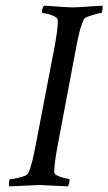

<svg xmlns="http://www.w3.org/2000/svg" viewBox="-20 -663 387 686"><path d="M13.7 2.9Q11.7 1 11.7 -4.9Q11.7 -23.4 18.6 -23.4Q26.4 -23.4 40.5 -26.4Q54.7 -29.3 66.9 -34.2Q79.1 -39.1 81.1 -44.9Q88.9 -61.5 94.7 -85Q100.6 -108.4 106.4 -138.7L175.8 -500Q180.7 -527.3 183.6 -549.3Q186.5 -571.3 186.5 -589.8Q186.5 -597.7 176.3 -603.5Q166 -609.4 153.3 -612.8Q140.6 -616.2 131.8 -616.2Q129.9 -616.2 129.9 -621.1Q129.9 -634.8 137.7 -642.6Q145.5 -642.6 164.6 -641.1Q183.6 -639.6 205.6 -638.2Q227.5 -636.7 243.2 -636.7Q253.9 -636.7 275.4 -638.2Q296.9 -639.6 317.9 -641.1Q338.9 -642.6 346.7 -642.6V-639.6Q346.7 -616.2 339.8 -616.2Q335 -616.2 320.8 -612.3Q306.6 -608.4 293.9 -603.5Q281.2 -598.6 279.3 -593.8Q265.6 -564.5 253.9 -502.9L184.6 -135.7Q179.7 -108.4 176.8 -86.4Q173.8 -64.5 173.8 -47.9Q173.8 -40 189 -33.7Q204.1 -27.3 226.6 -23.4Q228.5 -23.4 228.5 -19.5Q228.5 -8.8 222.7 2.9Q177.7 1 152.3 -0.5Q127 -2 121.1 -2Z"/></svg>

Font: Crimson Text
Style: Italic
Weight: 400
Italic angle: -11°
Designer: Sebastian Kosch
Foundry: Sebastian Kosch
Version: Version 1.100; ttfautohint (v1.8.4)